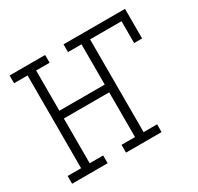

<svg xmlns="http://www.w3.org/2000/svg" viewBox="-120 -672 839 814"><g transform="rotate(-30 300.0 -265.0)"><path d="M15 0V-38H81V-492H15V-530H189V-492H123V-295H345V-492H279V-530H580V-385H541V-492H387V-38H453V0H279V-38H345V-257H123V-38H189V0Z"/></g></svg>

Font: Iosevka Slab XLtEx
Style: Regular
Weight: 200
Width: 7
Monospace: yes
Designer: Belleve Invis
Foundry: Belleve Invis
Version: Version 11.1.0; ttfautohint (v1.8.3)